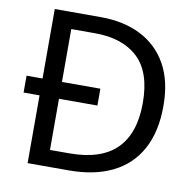

<svg xmlns="http://www.w3.org/2000/svg" viewBox="-80 -795 889 876"><g transform="rotate(10 365.0 -357.0)"><path d="M317 -714Q424 -714 503 -674Q582 -634 625.5 -556.5Q669 -479 669 -364Q669 -244 624.5 -163Q580 -82 496.5 -41Q413 0 295 0H104V-314H30V-392H104V-714ZM304 -637H194V-392H372V-314H194V-77H284Q430 -77 502 -148.5Q574 -220 574 -361Q574 -504 503 -570.5Q432 -637 304 -637Z"/></g></svg>

Font: Noto Sans Meetei Mayek
Style: Regular
Weight: 400
Designer: Monotype Design Team and Neelakash Kshetrimayum
Foundry: Monotype Imaging Inc.
Version: Version 2.002